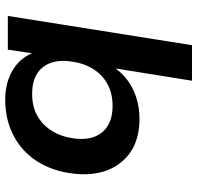

<svg xmlns="http://www.w3.org/2000/svg" viewBox="-30 -715 755 735"><g transform="rotate(90 347.5 -347.5)"><path d="M361 10Q296 10 248 -19Q200 -48 181 -100H185L170 0H41L153 -705H289L240 -399H233Q254 -433 285 -456.5Q316 -480 354.5 -492Q393 -504 434 -504Q510 -504 560 -471Q610 -438 632 -380Q654 -322 644 -246Q634 -168 596.5 -110.5Q559 -53 498.5 -21.5Q438 10 361 10ZM339 -93Q388 -93 423.5 -113Q459 -133 481.5 -169.5Q504 -206 510 -254Q519 -322 486 -361.5Q453 -401 385 -401Q338 -401 302 -381.5Q266 -362 243.5 -325.5Q221 -289 215 -240Q206 -172 238.5 -132.5Q271 -93 339 -93Z"/></g></svg>

Font: Nunito Sans 10pt SemiExpanded
Style: Bold Italic
Weight: 700
Width: 6
Italic angle: -9°
Designer: Vernon Adams
Foundry: Vernon Adams
Version: Version 3.101;gftools[0.9.27]